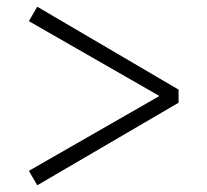

<svg xmlns="http://www.w3.org/2000/svg" viewBox="-20 -647 616 572"><path d="M91 -627 512 -380V-341L91 -95L66 -138L455 -361L66 -584Z"/></svg>

Font: Han-Nom Khai
Style: Regular
Weight: 400
Version: Version 1.200;June 22, 2023;FontCreator 14.0.0.2814 64-bit